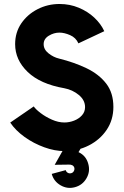

<svg xmlns="http://www.w3.org/2000/svg" viewBox="-20 -726 604 939"><path d="M296 13Q248 13 196.2 -5.8Q144.5 -24.5 100.2 -56.2Q56 -88 30 -126.5L145 -205.5Q155 -191 179 -172.8Q203 -154.5 234 -140.8Q265 -127 295 -127Q319 -127 342.2 -136Q365.5 -145 380.8 -162Q396 -179 396 -202Q396 -236.5 365.2 -261.8Q334.5 -287 294.5 -294.5Q177 -315 115.5 -374Q54 -433 54 -510Q54 -567.5 84.2 -611.8Q114.5 -656 164 -681.2Q213.5 -706.5 271 -706.5Q321.5 -706.5 365.2 -688.2Q409 -670 441.2 -639.8Q473.5 -609.5 490 -573.5L363.5 -514Q351 -542 322.8 -554.2Q294.5 -566.5 270.5 -566.5Q243.5 -566.5 218.5 -551.2Q193.5 -536 193.5 -510Q193.5 -484 217.5 -465Q241.5 -446 269 -439.5Q343.5 -421 403.8 -392Q464 -363 499.2 -317.5Q534.5 -272 534.5 -203Q534.5 -140 501.8 -91.2Q469 -42.5 414.5 -14.8Q360 13 296 13ZM346.5 189.5Q309.5 199.5 276.2 180.2Q243 161 233 124.5L301.5 106Q303.5 114.5 311.5 119Q319.5 123.5 328 121Q336.5 119 341 111Q345.5 103 343.5 94.5Q341 86 333.5 82.2Q326 78.5 317 79L247.5 80L320.5 -49L382.5 -13L364 18Q401.5 35.5 412 76.5Q422 113 402.8 146.2Q383.5 179.5 346.5 189.5Z"/></svg>

Font: Urbanist ExtraBold
Style: Regular
Weight: 800
Designer: Corey Hu
Foundry: Corey Hu
Version: Version 1.330; ttfautohint (v1.8.4.7-5d5b)